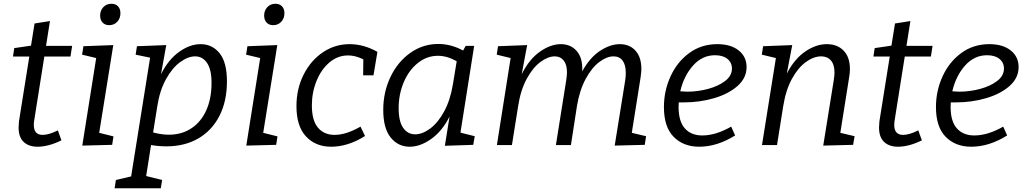

<svg xmlns="http://www.w3.org/2000/svg" viewBox="-20 -772 5463 1022"><path d="M216 -471 162 -131Q160 -119 160 -107Q160 -54 207 -54Q240 -54 288 -78L307 -25Q238 9 180 9Q133 9 106 -16.5Q79 -42 79 -93Q79 -102 81 -126L136 -471H49L56 -516L145 -529L164 -647L246 -660L225 -528H364L355 -471Z M583 -532 508 -65 584 -46 577 -1 418 3 492 -463 417 -481 424 -526ZM513 -689Q513 -716 530 -734Q547 -752 573 -752Q595 -752 608 -738.5Q621 -725 621 -702Q621 -674 604 -656Q587 -638 561 -638Q539 -638 526 -652Q513 -666 513 -689Z M1188 -339Q1188 -233 1148 -155Q1108 -77 1035.5 -35Q963 7 866 7Q825 7 784 0L758 165L843 186L836 230H590L597 186L678 167L779 -465L702 -481L709 -526L865 -532L837 -377Q876 -455 933.5 -496Q991 -537 1048 -537Q1110 -537 1149 -488.5Q1188 -440 1188 -339ZM795 -67Q840 -55 879 -55Q948 -55 999.5 -89.5Q1051 -124 1078.5 -186Q1106 -248 1106 -331Q1106 -402 1082 -437Q1058 -472 1019 -472Q981 -472 939 -441.5Q897 -411 863.5 -350.5Q830 -290 817 -205Z M1456 -532 1381 -65 1457 -46 1450 -1 1291 3 1365 -463 1290 -481 1297 -526ZM1386 -689Q1386 -716 1403 -734Q1420 -752 1446 -752Q1468 -752 1481 -738.5Q1494 -725 1494 -702Q1494 -674 1477 -656Q1460 -638 1434 -638Q1412 -638 1399 -652Q1386 -666 1386 -689Z M1968 -371H1913L1914 -456Q1872 -477 1833 -477Q1778 -477 1734 -440Q1690 -403 1665 -341.5Q1640 -280 1640 -211Q1640 -131 1672.5 -92.5Q1705 -54 1761 -54Q1822 -54 1899 -98L1923 -48Q1832 9 1743 9Q1660 9 1609 -45.5Q1558 -100 1558 -207Q1558 -299 1596 -374.5Q1634 -450 1698.5 -493.5Q1763 -537 1841 -537Q1916 -537 1989 -496Z M2431 -66 2507 -47 2499 -1 2348 4 2373 -152Q2334 -74 2275.5 -32.5Q2217 9 2161 9Q2099 9 2059.5 -40Q2020 -89 2020 -187Q2020 -282 2058.5 -362.5Q2097 -443 2164 -490.5Q2231 -538 2313 -538Q2381 -538 2445 -503L2459 -528H2504ZM2391 -324 2411 -446Q2360 -475 2311 -475Q2252 -475 2204 -436.5Q2156 -398 2129 -334Q2102 -270 2102 -196Q2102 -126 2126 -91.5Q2150 -57 2190 -57Q2228 -57 2269.5 -87.5Q2311 -118 2344 -178.5Q2377 -239 2391 -324Z M3343 -65 3419 -47 3412 -1 3252 3 3308 -345Q3311 -366 3311 -384Q3311 -427 3294 -449.5Q3277 -472 3246 -472Q3210 -472 3170 -442Q3130 -412 3097.5 -352Q3065 -292 3051 -207L3019 0H2939L2994 -345Q2998 -375 2998 -386Q2998 -428 2980.5 -450Q2963 -472 2933 -472Q2897 -472 2856.5 -442Q2816 -412 2783.5 -352Q2751 -292 2738 -207L2705 0H2625L2698 -463L2624 -481L2631 -526L2786 -532L2757 -377Q2797 -457 2854 -497Q2911 -537 2965 -537Q3019 -537 3051 -499Q3083 -461 3079 -392Q3119 -465 3173.5 -501Q3228 -537 3279 -537Q3331 -537 3362.5 -502.5Q3394 -468 3394 -404Q3394 -391 3390 -361Z M3593 -227Q3592 -219 3592 -203Q3592 -126 3625.5 -88.5Q3659 -51 3718 -51Q3790 -51 3872 -98L3893 -51Q3797 9 3702 9Q3618 9 3566 -43.5Q3514 -96 3514 -202Q3514 -288 3549 -365Q3584 -442 3648.5 -489.5Q3713 -537 3798 -537Q3870 -537 3912 -503.5Q3954 -470 3954 -415Q3954 -357 3906 -314.5Q3858 -272 3781.5 -249.5Q3705 -227 3621 -227ZM3601 -286Q3625 -284 3638 -284Q3695 -284 3750 -299Q3805 -314 3840.5 -341.5Q3876 -369 3876 -407Q3876 -439 3852 -458.5Q3828 -478 3786 -478Q3718 -478 3669 -423Q3620 -368 3601 -286Z M4453 -65 4529 -47 4521 -1 4362 3 4418 -345Q4422 -373 4422 -385Q4422 -428 4403 -450Q4384 -472 4351 -472Q4312 -472 4270.5 -442.5Q4229 -413 4196 -353.5Q4163 -294 4149 -207L4116 0H4036L4110 -463L4035 -481L4042 -526L4197 -532L4168 -380Q4209 -459 4266.5 -498Q4324 -537 4381 -537Q4437 -537 4470.5 -502.5Q4504 -468 4504 -405Q4504 -382 4500 -361Z M4796 -471 4742 -131Q4740 -119 4740 -107Q4740 -54 4787 -54Q4820 -54 4868 -78L4887 -25Q4818 9 4760 9Q4713 9 4686 -16.5Q4659 -42 4659 -93Q4659 -102 4661 -126L4716 -471H4629L4636 -516L4725 -529L4744 -647L4826 -660L4805 -528H4944L4935 -471Z M5041 -227Q5040 -219 5040 -203Q5040 -126 5073.5 -88.5Q5107 -51 5166 -51Q5238 -51 5320 -98L5341 -51Q5245 9 5150 9Q5066 9 5014 -43.5Q4962 -96 4962 -202Q4962 -288 4997 -365Q5032 -442 5096.5 -489.5Q5161 -537 5246 -537Q5318 -537 5360 -503.5Q5402 -470 5402 -415Q5402 -357 5354 -314.5Q5306 -272 5229.5 -249.5Q5153 -227 5069 -227ZM5049 -286Q5073 -284 5086 -284Q5143 -284 5198 -299Q5253 -314 5288.5 -341.5Q5324 -369 5324 -407Q5324 -439 5300 -458.5Q5276 -478 5234 -478Q5166 -478 5117 -423Q5068 -368 5049 -286Z"/></svg>

Font: Bitter Pro
Style: Italic
Weight: 400
Italic angle: -9°
Designer: Sol Matas, and Bitter project Authors
Foundry: Sol Matas
Version: Version 1.010